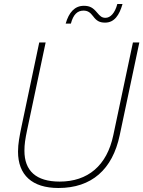

<svg xmlns="http://www.w3.org/2000/svg" viewBox="-20 -923 716 959"><path d="M505 -810C551 -810 576 -847 592 -903H566C554 -857 531 -834 507 -834C489 -834 480 -842 465 -860C445 -884 429 -894 399 -894C353 -894 324 -861 308 -805H334C346 -851 367 -870 397 -870C417 -870 430 -862 445 -842C462 -819 477 -810 505 -810ZM272 16C437 16 542 -76 578 -248L676 -711H644L546 -248C514 -95 418 -16 278 -16C160 -16 102 -70 102 -170C102 -203 106 -228 116 -276L208 -711H176L86 -284C78 -244 70 -206 70 -166C70 -49 140 16 272 16Z"/></svg>

Font: Geist Thin
Style: Italic
Weight: 100
Italic angle: -12°
Designer: Basement.studio, Andrés Briganti, Mateo Zaragoza
Foundry: Basement.studio, Vercel, Andrés Briganti, Guido Ferreyra, Mateo Zaragoza
Version: Version 1.500